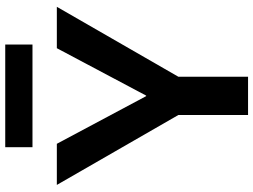

<svg xmlns="http://www.w3.org/2000/svg" viewBox="-137 -830 967 733"><g transform="rotate(-90 346.5 -463.5)"><path d="M274 0V-266L7 -730H164L346 -389H348L529 -730H687L420 -266V0ZM151 -823V-927H543V-823Z"/></g></svg>

Font: M PLUS 1
Style: Bold
Weight: 700
Designer: Coji Morishita
Foundry: UNDERFOREST DESIGN
Version: Version 1.001